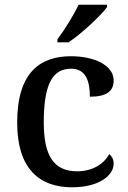

<svg xmlns="http://www.w3.org/2000/svg" viewBox="-20 -786 542 816"><path d="M224 -619V-606H271C326 -642 410 -721 435 -756V-766H314C293 -721 253 -657 224 -619ZM286 10C405 10 463 -43 463 -90C463 -108 456 -122 444 -131C421 -88 372 -58 308 -58C207 -58 166 -126 166 -266C166 -443 211 -494 283 -494C345 -494 362 -440 362 -375C434 -375 463 -399 463 -444C463 -510 378 -547 282 -547C152 -547 53 -480 53 -265C53 -67 149 10 286 10Z"/></svg>

Font: Noto Serif Telugu Medium
Style: Regular
Weight: 500
Designer: Jelle Bosma - Monotype Design Team
Foundry: Monotype Imaging Inc.
Version: Version 2.005